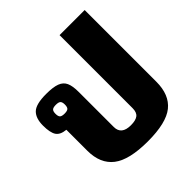

<svg xmlns="http://www.w3.org/2000/svg" viewBox="-194 -858 1017 1017"><g transform="rotate(-45 314.5 -349.5)"><path d="M77 -177V-334Q35 -338 20 -361.5Q5 -385 5 -437Q5 -492 32 -518Q59 -544 135 -544Q187 -544 215 -533.5Q243 -523 254 -498.5Q265 -474 265 -430V-167Q265 -109 336 -109Q372 -109 389 -122Q406 -135 406 -167V-714H594V-177Q594 -79 535.5 -32Q477 15 339 15Q200 15 138.5 -32.5Q77 -80 77 -177ZM166 -434Q166 -453 158.5 -460Q151 -467 131 -467Q111 -467 103.5 -460Q96 -453 96 -434Q96 -415 103.5 -408Q111 -401 131 -401Q151 -401 158.5 -408Q166 -415 166 -434Z"/></g></svg>

Font: Pridi
Style: Bold
Weight: 700
Designer: Katatrad Team
Foundry: CadsonDemak
Version: Version 1.001